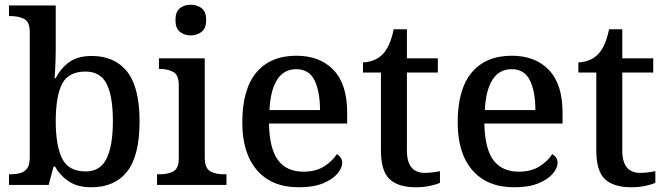

<svg xmlns="http://www.w3.org/2000/svg" viewBox="-20 -783 2817 813"><path d="M367 10Q309 10 272 -14.5Q235 -39 213 -78H207L186 0H18V-45H25Q47 -45 65.5 -50Q84 -55 95 -70Q106 -85 106 -117V-647Q106 -691 82 -703Q58 -715 25 -715H18V-760H216V-580Q216 -562 215.5 -536.5Q215 -511 213.5 -487.5Q212 -464 211 -452H216Q238 -495 274 -520.5Q310 -546 368 -546Q466 -546 518.5 -479.5Q571 -413 571 -269Q571 -124 518.5 -57Q466 10 367 10ZM343 -57Q405 -57 431.5 -112Q458 -167 458 -270Q458 -376 431.5 -428Q405 -480 342 -480Q270 -480 243 -428Q216 -376 216 -269Q216 -167 243 -112Q270 -57 343 -57Z M788 -633Q761 -633 742 -648Q723 -663 723 -698Q723 -734 742 -748.5Q761 -763 788 -763Q814 -763 833.5 -748.5Q853 -734 853 -698Q853 -663 833.5 -648Q814 -633 788 -633ZM645 0V-45H658Q690 -45 713.5 -57Q737 -69 737 -113V-423Q737 -466 713.5 -478.5Q690 -491 658 -491H653V-536H847V-117Q847 -71 870 -58Q893 -45 926 -45H939V0Z M1245 10Q1131 10 1068.5 -62Q1006 -134 1006 -264Q1006 -405 1065.5 -476Q1125 -547 1235 -547Q1335 -547 1392.5 -486.5Q1450 -426 1450 -307V-260H1119Q1121 -153 1157.5 -104.5Q1194 -56 1265 -56Q1317 -56 1352.5 -78.5Q1388 -101 1406 -130Q1414 -127 1421.5 -117Q1429 -107 1429 -93Q1429 -72 1409 -48Q1389 -24 1348.5 -7Q1308 10 1245 10ZM1335 -317Q1335 -395 1312 -442.5Q1289 -490 1234 -490Q1182 -490 1153.5 -445.5Q1125 -401 1121 -317Z M1742 10Q1666 10 1629.5 -24.5Q1593 -59 1593 -146V-476H1517V-519Q1539 -519 1562 -528Q1585 -537 1601 -554Q1632 -586 1647 -659H1703V-536H1834V-476H1703V-146Q1703 -97 1722.5 -74Q1742 -51 1777 -51Q1795 -51 1811 -53Q1827 -55 1843 -58V-9Q1829 -2 1800.5 4Q1772 10 1742 10Z M2157 10Q2043 10 1980.5 -62Q1918 -134 1918 -264Q1918 -405 1977.5 -476Q2037 -547 2147 -547Q2247 -547 2304.5 -486.5Q2362 -426 2362 -307V-260H2031Q2033 -153 2069.5 -104.5Q2106 -56 2177 -56Q2229 -56 2264.5 -78.5Q2300 -101 2318 -130Q2326 -127 2333.5 -117Q2341 -107 2341 -93Q2341 -72 2321 -48Q2301 -24 2260.5 -7Q2220 10 2157 10ZM2247 -317Q2247 -395 2224 -442.5Q2201 -490 2146 -490Q2094 -490 2065.5 -445.5Q2037 -401 2033 -317Z M2654 10Q2578 10 2541.5 -24.5Q2505 -59 2505 -146V-476H2429V-519Q2451 -519 2474 -528Q2497 -537 2513 -554Q2544 -586 2559 -659H2615V-536H2746V-476H2615V-146Q2615 -97 2634.5 -74Q2654 -51 2689 -51Q2707 -51 2723 -53Q2739 -55 2755 -58V-9Q2741 -2 2712.5 4Q2684 10 2654 10Z"/></svg>

Font: Noto Serif Sinhala Medium
Style: Regular
Weight: 500
Designer: Jelle Bosma - Monotype Design Team
Foundry: Monotype Imaging Inc.
Version: Version 2.007; ttfautohint (v1.8.4.7-5d5b)